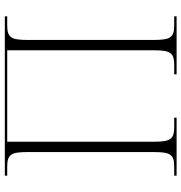

<svg xmlns="http://www.w3.org/2000/svg" viewBox="2 -756 754 798"><g transform="rotate(-90 379.0 -357.0)"><path d="M48 0H289V-10H251C200 -10 189 -24 189 -95V-704H569V-95C569 -24 558 -10 507 -10H469V0H710V-10H674C623 -10 612 -24 612 -95V-620C612 -690 623 -704 674 -704H710V-714H48V-704H84C135 -704 146 -690 146 -620V-95C146 -24 135 -10 84 -10H48Z"/></g></svg>

Font: Noto Serif Display ExtraLight
Style: Regular
Weight: 200
Designer: Monotype Design Team
Foundry: Monotype Imaging Inc.
Version: Version 2.009